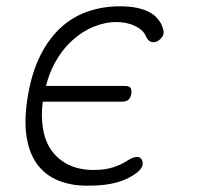

<svg xmlns="http://www.w3.org/2000/svg" viewBox="-20 -580 640 610"><path d="M116 -257Q110 -213 116 -176Q122 -133 143 -103Q164 -73 198 -56.5Q232 -40 278 -40Q313 -40 339.5 -48.5Q366 -57 387 -71Q399 -79 411 -81Q423 -83 429 -75Q432 -71 433 -65.5Q434 -60 432.5 -54.5Q431 -49 427 -43.5Q423 -38 417 -33Q403 -22 387 -14Q371 -6 351.5 -0.5Q332 5 309 7.5Q286 10 257 10Q205 10 164 -7Q123 -24 97.5 -59Q72 -94 64 -148.5Q56 -203 69 -278Q82 -353 109.5 -406.5Q137 -460 175 -494Q213 -528 260.5 -544Q308 -560 360 -560Q392 -560 415.5 -555Q439 -550 454.5 -541.5Q470 -533 479.5 -522Q489 -511 494 -500Q504 -477 496.5 -465Q489 -453 478 -448Q467 -444 458 -448Q449 -452 443 -466Q435 -485 409 -497.5Q383 -510 349 -510Q315 -510 278.5 -495.5Q242 -481 209.5 -451.5Q177 -422 153 -378Q136 -346 126 -307H377Q390 -307 394.5 -301Q399 -295 397 -282Q395 -269 388 -263Q381 -257 368 -257Z"/></svg>

Font: Maple Mono NL Thin
Style: Italic
Weight: 250
Italic angle: -10°
Monospace: yes
Designer: subframe7536
Version: Version 7.000